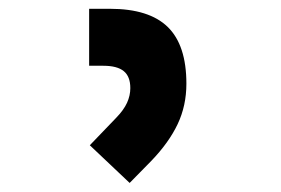

<svg xmlns="http://www.w3.org/2000/svg" viewBox="-20 -713 626 428"><path d="M269 -305.2 180.2 -389.2 238.8 -450.2Q255.9 -467.8 263.2 -483.9Q270.5 -500 270.5 -516.6Q270.5 -542.5 255.9 -554.4Q241.2 -566.4 210.4 -566.4H178.7V-693.4H225.1Q312.5 -693.4 354 -652.8Q395.5 -612.3 395.5 -526.4Q395.5 -477.5 376 -436.3Q356.4 -395 317.4 -354.5Z"/></svg>

Font: Cascadia Mono
Style: Regular
Weight: 400
Monospace: yes
Designer: Aaron Bell
Foundry: Saja Typeworks
Version: Version 2102.003